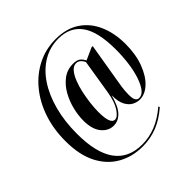

<svg xmlns="http://www.w3.org/2000/svg" viewBox="-221 -883 1194 1194"><g transform="rotate(-45 376.0 -286.0)"><path d="M360 142Q270 142 198.5 102Q127 62 85 -18.5Q43 -99 43 -223Q43 -327 73 -416Q103 -505 158 -572Q213 -639 287 -676.5Q361 -714 449 -714Q543 -714 606.5 -671.5Q670 -629 702.5 -554.5Q735 -480 735 -385Q735 -294 709 -224.5Q683 -155 641.5 -116Q600 -77 553 -77Q531 -77 506.5 -89Q482 -101 465 -132Q448 -163 448 -218H447Q428 -143 396.5 -110Q365 -77 324 -77Q278 -77 245 -117Q212 -157 212 -234Q212 -279 224.5 -330Q237 -381 262.5 -426Q288 -471 326.5 -500Q365 -529 417 -529Q450 -529 465.5 -516.5Q481 -504 491 -484L571 -520H581L539 -269Q535 -249 530 -214.5Q525 -180 525 -148Q525 -114 533.5 -100.5Q542 -87 557 -87Q583 -87 603 -113Q623 -139 638 -184Q653 -229 660.5 -285.5Q668 -342 668 -403Q668 -560 616 -632Q564 -704 463 -704Q388 -704 326 -667Q264 -630 219.5 -563Q175 -496 150.5 -404.5Q126 -313 126 -203Q126 131 367 131Q427 131 485.5 108Q544 85 604 34L608 43Q550 94 489 118Q428 142 360 142ZM356 -98Q379 -98 405.5 -138Q432 -178 444 -251L481 -479Q477 -491 464 -504.5Q451 -518 432 -518Q409 -518 390.5 -496.5Q372 -475 358 -440Q344 -405 335 -363.5Q326 -322 321 -280Q316 -238 316 -204Q316 -98 356 -98Z"/></g></svg>

Font: Noto Serif Display ExtraCondensed Black
Style: Italic
Weight: 900
Width: 2
Italic angle: -12°
Designer: Monotype Design Team
Foundry: Monotype Imaging Inc.
Version: Version 2.009